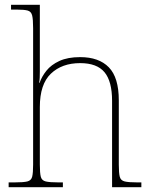

<svg xmlns="http://www.w3.org/2000/svg" viewBox="-20 -780 635 800"><path d="M16 0V-20H41Q78 -20 94 -24Q110 -28 114 -43.5Q118 -59 118 -94V-662Q118 -699 114 -715.5Q110 -732 95.5 -736Q81 -740 51 -740H26V-760H146V-482Q146 -469 145.5 -456.5Q145 -444 143 -435H145Q154 -461 173.5 -485.5Q193 -510 227.5 -526Q262 -542 314 -542Q392 -542 433.5 -499.5Q475 -457 475 -362V-94Q475 -59 479 -43.5Q483 -28 499.5 -24Q516 -20 552 -20H569V0H447V-360Q447 -441 415.5 -479Q384 -517 314 -517Q238 -517 192 -473Q146 -429 146 -334V-94Q146 -59 150 -43.5Q154 -28 170.5 -24Q187 -20 223 -20H242V0Z"/></svg>

Font: Noto Serif Devanagari Thin
Style: Regular
Weight: 100
Designer: Universal Thirst, Indian Type Foundry and the Monotype Design Team
Foundry: Monotype Imaging Inc.
Version: Version 2.004; ttfautohint (v1.8.4.7-5d5b)